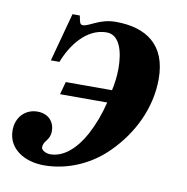

<svg xmlns="http://www.w3.org/2000/svg" viewBox="-73 -521 578 593"><g transform="rotate(10 216.0 -224.5)"><path d="M108 -462 67 -310H94C114 -363 158 -425 222 -425C263 -425 277 -374 277 -321C277 -296 273 -269 269 -252H124L113 -212H261C252 -175 239 -140 222 -108C194 -57 157 -24 115 -24C103 -24 87 -31 87 -41C87 -63 108 -65 108 -95C108 -125 88 -147 54 -147C17 -147 -12 -119 -12 -77C-12 -18 42 13 102 13C177 13 249 -20 300 -72C362 -134 405 -219 405 -311C405 -418 340 -462 244 -462C193 -462 165 -434 145 -434C135 -434 135 -444 131 -462Z"/></g></svg>

Font: XITS
Style: Bold Italic
Weight: 700
Italic angle: -16.33°
Designer: MicroPress Inc., with final additions and corrections provided by Coen Hoffman, Elsevier (retired)
Version: Version 1.302